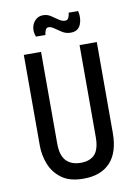

<svg xmlns="http://www.w3.org/2000/svg" viewBox="-94 -903 698 977"><g transform="rotate(-10 255.5 -414.5)"><path d="M258 13Q186 13 144.5 -18Q103 -49 85 -95.5Q67 -142 67 -191V-660H156V-186Q156 -125 182.5 -97Q209 -69 258 -69Q306 -69 330.5 -96Q355 -123 355 -186V-660H444V-191Q444 -90 396 -38.5Q348 13 258 13ZM322 -730Q298 -730 279 -742Q260 -754 244 -765.5Q228 -777 215 -777Q204 -777 199 -765.5Q194 -754 193 -741H144Q134 -766 138.5 -789Q143 -812 159 -827Q175 -842 198 -842Q220 -842 238 -830Q256 -818 272.5 -806.5Q289 -795 305 -795Q317 -795 322.5 -806.5Q328 -818 329 -832H378Q387 -792 373.5 -761Q360 -730 322 -730Z"/></g></svg>

Font: Bricolage Grotesque 12pt Condensed
Style: Regular
Weight: 400
Width: 3
Designer: Mathieu Triay
Foundry: Atelier Triay
Version: Version 1.001; ttfautohint (v1.8.4.7-5d5b);gftools[0.9.33.de